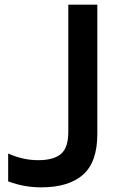

<svg xmlns="http://www.w3.org/2000/svg" viewBox="-20 -766 502 814"><path d="M14.6 2.9V-115.2Q77.1 -86.9 142.1 -86.9Q207 -86.9 238.3 -113.3Q269.5 -139.6 269.5 -206.1V-746.1H392.6V-198.2Q392.6 -78.1 331.5 -24.9Q270.5 28.3 154.3 28.3Q82 28.3 14.6 2.9Z"/></svg>

Font: GenEi M Gothic v2 Medium
Style: Regular
Weight: 500
Version: Version 2.0